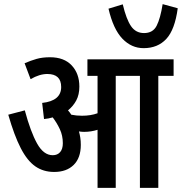

<svg xmlns="http://www.w3.org/2000/svg" viewBox="-20 -909 880 929"><path d="M371 -208Q371 -145 336.5 -111Q302 -77 242 -77Q190 -77 151 -104Q112 -131 80.5 -192Q49 -253 20 -354L100 -375Q128 -271 159.5 -214.5Q191 -158 235 -158Q258 -158 271 -173Q284 -188 284 -216Q284 -253 269.5 -284Q255 -315 235 -341Q215 -335 193 -333L184 -411Q276 -421 276 -488Q276 -551 209 -551Q171 -551 128 -526L99 -603Q129 -616 157 -624Q185 -632 222 -632Q290 -632 327 -592.5Q364 -553 364 -490Q364 -451 349 -423Q334 -395 309 -375Q318 -365 325 -354Q349 -349 377 -349Q419 -349 452 -361V-542H403V-622H820V-542H746V0H657V-542H540V0H452V-281Q436 -276 420 -273.5Q404 -271 387 -271Q376 -271 362 -273Q366 -259 368.5 -243Q371 -227 371 -208ZM840 -869Q826 -765 784.5 -720.5Q743 -676 675 -676Q616 -676 572 -722Q528 -768 505 -867L574 -888Q591 -816 614 -782.5Q637 -749 677 -749Q720 -749 738 -784.5Q756 -820 767 -889Z"/></svg>

Font: Noto Sans ExtraCondensed Medium
Style: Regular
Weight: 500
Width: 2
Designer: Monotype Design Team
Foundry: Monotype Imaging Inc.
Version: Version 2.013; ttfautohint (v1.8.4.7-5d5b)